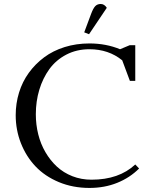

<svg xmlns="http://www.w3.org/2000/svg" viewBox="-20 -927 794 955"><path d="M58.1 -354Q58.1 -412.6 74.7 -466.6Q91.3 -520.5 123.3 -564.7Q155.3 -608.9 199.5 -641.8Q243.7 -674.8 301.5 -692.9Q359.4 -710.9 424.8 -710.9Q507.3 -710.9 577.1 -682.1L625 -702.1H652.8V-524.9H626L587.9 -627Q520 -682.1 424.8 -682.1Q361.3 -682.1 309.8 -655.3Q258.3 -628.4 225.6 -583.3Q192.9 -538.1 175.5 -480.5Q158.2 -422.9 158.2 -358.9Q158.2 -307.1 170.2 -259Q182.1 -210.9 206.1 -169.9Q230 -128.9 262.9 -98.4Q295.9 -67.9 340.1 -50.5Q384.3 -33.2 435.1 -33.2Q571.8 -33.2 652.8 -108.9L671.9 -88.9Q626 -43 563 -17.6Q500 7.8 424.8 7.8Q342.3 7.8 272.7 -21.2Q203.1 -50.3 156.5 -99.6Q109.9 -148.9 84 -214.8Q58.1 -280.8 58.1 -354ZM398.9 -766.1 433.1 -857.9Q443.4 -885.3 453.6 -896.2Q463.9 -907.2 481 -907.2Q499 -907.2 511.2 -888.2L422.9 -756.8Z"/></svg>

Font: Dihjauti S
Style: Bold
Weight: 700
Designer: T. Christopher White
Version: Version 3.0.0